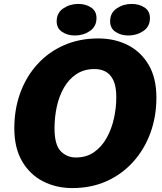

<svg xmlns="http://www.w3.org/2000/svg" viewBox="-20 -946 826 979"><path d="M349 13Q266.5 13 199.2 -21.5Q132 -56 92.5 -124Q53 -192 53 -292Q53 -389.5 83.5 -472.8Q114 -556 170.5 -618.2Q227 -680.5 305.8 -715.2Q384.5 -750 481 -750Q565 -750 632 -716Q699 -682 738.2 -615Q777.5 -548 777.5 -448.5Q777.5 -351.5 746.8 -267.8Q716 -184 659 -120.8Q602 -57.5 523.5 -22.2Q445 13 349 13ZM367 -143Q421 -143 460 -170.5Q499 -198 524 -243Q549 -288 561 -342.2Q573 -396.5 573 -450.5Q573 -505.5 558 -536.8Q543 -568 518.2 -581Q493.5 -594 463 -594Q408.5 -594 369.5 -568Q330.5 -542 305.8 -498.5Q281 -455 269.5 -401.5Q258 -348 258 -292.5Q258 -207.5 289.5 -175.2Q321 -143 367 -143ZM362 -765Q324 -765 296.5 -783.5Q269 -802 269 -837Q269 -880.5 302.8 -903.2Q336.5 -926 379 -926Q417 -926 444.5 -907.8Q472 -889.5 472 -854Q472 -810.5 438.2 -787.8Q404.5 -765 362 -765ZM634.5 -765Q596.5 -765 569 -783.5Q541.5 -802 541.5 -837Q541.5 -880.5 575.2 -903.2Q609 -926 651.5 -926Q689.5 -926 717 -907.8Q744.5 -889.5 744.5 -854Q744.5 -810.5 710.8 -787.8Q677 -765 634.5 -765Z"/></svg>

Font: Epilogue Black
Style: Italic
Weight: 900
Italic angle: -12°
Designer: Tyler Finck
Foundry: Etcetera Type Co
Version: Version 2.111